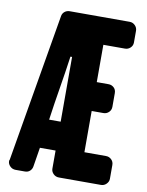

<svg xmlns="http://www.w3.org/2000/svg" viewBox="-88 -854 703 917"><g transform="rotate(10 263.5 -395.5)"><path d="M224 -578H216Q205 -499 192 -421Q179 -343 168 -264H224ZM503 -36Q503 -22 492 -11Q481 0 466 0H262Q246 0 235 -11Q224 -22 224 -36V-124H148L133 -31Q131 -18 121.5 -9Q112 0 97 0H52Q36 0 25 -11Q14 -22 14 -36Q14 -40 16 -43L138 -760Q140 -774 150.5 -782.5Q161 -791 175 -791H466Q481 -791 492 -780Q503 -769 503 -754V-697Q503 -682 492 -671.5Q481 -661 466 -661H361V-480H418Q433 -480 444 -470Q455 -460 455 -443V-377Q455 -361 444 -350.5Q433 -340 418 -340H361V-140H466Q481 -140 492 -129.5Q503 -119 503 -103Z"/></g></svg>

Font: H.H. Samuel
Style: Regular
Weight: 900
Width: 1
Designer: deFharo
Foundry: deFharo
Version: Version 1.009